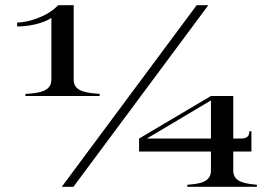

<svg xmlns="http://www.w3.org/2000/svg" viewBox="-20 -720 1053 740"><path d="M264 -412V-700H204C165 -657 88 -633 46 -633V-618C88 -618 143 -628 178 -651V-412C178 -365 123 -361 78 -358V-350H364V-358C321 -362 264 -364 264 -412ZM879 -62V-136H949V-214H941C941 -194 931 -186 908 -186H879V-350H793L516 -186V-136H793V-62C793 -16 744 -11 702 -8V0H970V-8C930 -12 879 -16 879 -62ZM546 -186 793 -333V-186ZM738 -700 218 0H263L783 -700Z"/></svg>

Font: Sprat Extended
Style: Regular
Weight: 400
Width: 9
Designer: Ethan Nakache
Foundry: Collletttivo
Version: Version 2.000;Glyphs 3.2 (3217)